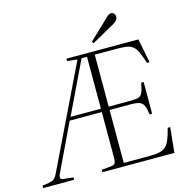

<svg xmlns="http://www.w3.org/2000/svg" viewBox="-134 -1044 1144 1167"><g transform="rotate(-15 437.5 -460.0)"><path d="M-6 0V-15L34 -21Q45 -23 55 -26.5Q65 -30 74 -39Q83 -48 90 -64L398 -701L334 -708V-723H787L817 -572L801 -571Q786 -619 773 -645.5Q760 -672 743.5 -684Q727 -696 702 -699Q677 -702 638 -702H507V-375H642Q669 -375 685.5 -378Q702 -381 710.5 -390Q719 -399 724.5 -417Q730 -435 735 -464L751 -465V-265H735Q730 -303 721.5 -321.5Q713 -340 694.5 -347Q676 -354 636 -354H507V-21H672Q708 -21 731 -26Q754 -31 770 -44.5Q786 -58 797.5 -85.5Q809 -113 820 -158H836L820 0H367V-15L427 -21Q446 -23 452 -32.5Q458 -42 458 -68V-354H256L117 -63Q112 -53 110 -45.5Q108 -38 109 -32.5Q110 -27 116 -24.5Q122 -22 133 -21L189 -15V0ZM267 -375H458V-702H424ZM518 -771 510 -782 632 -898Q645 -912 653 -916Q661 -920 668 -920Q679 -920 686 -911Q693 -902 693 -891Q693 -880 685.5 -870.5Q678 -861 661 -851Z"/></g></svg>

Font: Literata 60pt ExtraLight
Style: Regular
Weight: 250
Designer: Latin by Veronika Burian and Jose Scaglione. Greek by Irene Vlachou. Cyrillic by Vera Evstafieva.
Foundry: TypeTogether
Version: Version 3.103;gftools[0.9.29]